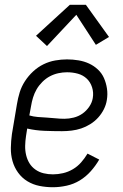

<svg xmlns="http://www.w3.org/2000/svg" viewBox="-20 -777 515 805"><path d="M202 8Q173 8 145.5 2.5Q118 -3 95 -17Q72 -31 56 -53Q40 -75 32.5 -101.5Q25 -128 25.5 -157Q26 -186 30 -215L51 -340Q55 -365 62.5 -389.5Q70 -414 84.5 -436.5Q99 -459 119 -477.5Q139 -496 162.5 -507.5Q186 -519 211.5 -523.5Q237 -528 261 -528Q285 -528 309 -524Q333 -520 353.5 -510.5Q374 -501 390.5 -485.5Q407 -470 416 -449.5Q425 -429 428.5 -405.5Q432 -382 428 -358Q425 -338 415.5 -319Q406 -300 391.5 -284Q377 -268 358.5 -256.5Q340 -245 320.5 -238.5Q301 -232 280.5 -229.5Q260 -227 240 -227Q203 -227 166 -228.5Q129 -230 94 -238L89 -206Q86 -186 85.5 -166Q85 -146 89.5 -127Q94 -108 103.5 -92.5Q113 -77 128.5 -66Q144 -55 163 -50.5Q182 -46 202 -46Q223 -46 244.5 -51Q266 -56 285.5 -67.5Q305 -79 320 -96Q335 -113 347 -133L396 -108Q381 -82 360.5 -59Q340 -36 314.5 -20.5Q289 -5 259.5 1.5Q230 8 202 8ZM250 -279Q269 -279 289 -284Q309 -289 325.5 -300.5Q342 -312 354 -329.5Q366 -347 369 -366Q373 -389 366 -411Q359 -433 343.5 -447.5Q328 -462 306.5 -468Q285 -474 261 -474Q243 -474 224.5 -470Q206 -466 189 -457Q172 -448 157.5 -433.5Q143 -419 133.5 -402.5Q124 -386 118.5 -368Q113 -350 110 -331L103 -293Q120 -288 138.5 -286.5Q157 -285 176 -284Q195 -283 213 -281Q231 -279 250 -279ZM177 -584 131 -627 273 -757H340L437 -622L382 -589L300 -715Z"/></svg>

Font: Iosevka QP Light
Style: Italic
Weight: 300
Italic angle: -9°
Designer: Belleve Invis
Foundry: Belleve Invis
Version: Version 20.0.0; ttfautohint (v1.8.4)